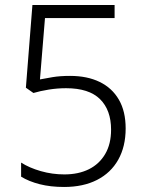

<svg xmlns="http://www.w3.org/2000/svg" viewBox="-20 -734 577 764"><path d="M259 -432Q327 -432 376.5 -408Q426 -384 453 -337.5Q480 -291 480 -223Q480 -151 450.5 -98.5Q421 -46 366 -18Q311 10 235 10Q181 10 138 -1Q95 -12 64 -31V-87Q97 -66 142.5 -53Q188 -40 236 -40Q292 -40 333.5 -60.5Q375 -81 398.5 -121Q422 -161 422 -218Q422 -296 378 -339.5Q334 -383 243 -383Q208 -383 174 -377.5Q140 -372 113 -364L83 -385L109 -714H436V-662H159L139 -418Q159 -422 189 -427Q219 -432 259 -432Z"/></svg>

Font: Noto Sans Display Light
Style: Regular
Weight: 300
Designer: Monotype Design Team
Foundry: Monotype Imaging Inc.
Version: Version 2.003